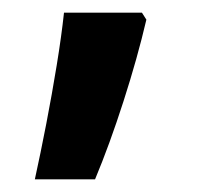

<svg xmlns="http://www.w3.org/2000/svg" viewBox="-20 -149 312 303"><path d="M211 -118Q197 -58 175 10.5Q153 79 130 134H35Q44 93 53 46.5Q62 0 69.5 -46Q77 -92 81 -129H204Z"/></svg>

Font: Noto Sans Bengali SemiCondensed SemiBold
Style: Regular
Weight: 600
Width: 4
Designer: Joana Ranito - Universal Thirst; Jelle Bosma - Monotype Design Team
Foundry: Universal Thirst ehf.
Version: Version 3.000; ttfautohint (v1.8.4.7-5d5b)